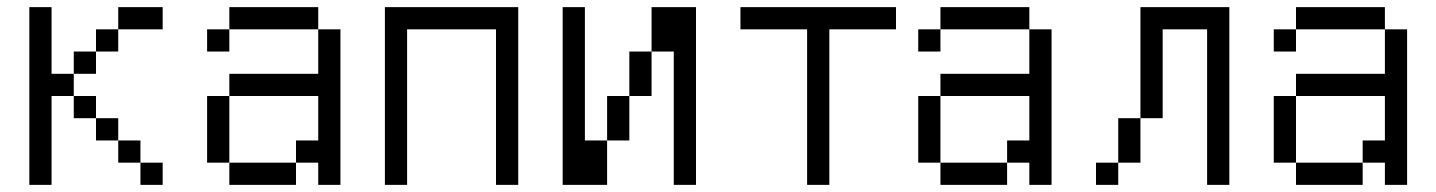

<svg xmlns="http://www.w3.org/2000/svg" viewBox="-20 -520 4040 540"><path d="M437.5 0V-62.5H375V0ZM437.5 -437.5V-500H312.5V-437.5H250V-375H187.5V-312.5H125V-500H62.5Q62.5 -500 62.5 0H125Q125 0 125 -250H187.5V-187.5H250V-125H312.5V-62.5H375V-125H312.5V-187.5H250V-250H187.5V-312.5H250V-375H312.5V-437.5Z M625 -62.5V0H812.5V-62.5ZM625 -62.5V-250H562.5V-62.5ZM875 -62.5V0H937.5V-437.5H875Q875 -437.5 875 -312.5H625V-250H875Q875 -250 875 -125H812.5V-62.5ZM625 -437.5H562.5V-375H625ZM625 -437.5H875V-500H625Z M1062.5 -500Q1062.5 -500 1062.5 0H1125V-437.5H1375V0H1437.5Q1437.5 0 1437.5 -500Z M1562.5 -500Q1562.5 -500 1562.5 0H1687.5Q1687.5 0 1687.5 -125H1625Q1625 -125 1625 -500ZM1875 -375Q1875 -375 1875 0H1937.5Q1937.5 0 1937.5 -500H1812.5Q1812.5 -500 1812.5 -375H1750Q1750 -375 1750 -250H1687.5Q1687.5 -250 1687.5 -125H1750Q1750 -125 1750 -250H1812.5Q1812.5 -250 1812.5 -375Z M2500 -437.5V-500H2062.5V-437.5H2250V0H2312.5V-437.5Z M2625 -62.5V0H2812.5V-62.5ZM2625 -62.5V-250H2562.5V-62.5ZM2875 -62.5V0H2937.5V-437.5H2875Q2875 -437.5 2875 -312.5H2625V-250H2875Q2875 -250 2875 -125H2812.5V-62.5ZM2625 -437.5H2562.5V-375H2625ZM2625 -437.5H2875V-500H2625Z M3125 -62.5H3062.5V0H3125ZM3125 -62.5H3187.5Q3187.5 -62.5 3187.5 -187.5H3125Q3125 -187.5 3125 -62.5ZM3375 -437.5V0H3437.5Q3437.5 0 3437.5 -500H3187.5V-187.5H3250Q3250 -187.5 3250 -437.5Z M3625 -62.5V0H3812.5V-62.5ZM3625 -62.5V-250H3562.5V-62.5ZM3875 -62.5V0H3937.5V-437.5H3875Q3875 -437.5 3875 -312.5H3625V-250H3875Q3875 -250 3875 -125H3812.5V-62.5ZM3625 -437.5H3562.5V-375H3625ZM3625 -437.5H3875V-500H3625Z"/></svg>

Font: BFUnifontExMono
Style: Regular
Weight: 500
Version: Version 15.0.06